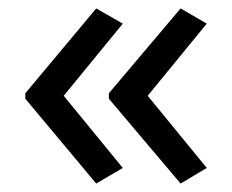

<svg xmlns="http://www.w3.org/2000/svg" viewBox="-20 -491 549 455"><path d="M40 -270 208 -471 271 -435 131 -264 271 -93 208 -56 40 -257ZM238 -270 408 -471 470 -435 330 -264 470 -93 408 -56 238 -257Z"/></svg>

Font: Noto Sans Sogdian
Style: Regular
Weight: 400
Designer: Monotype Design Team
Foundry: Monotype Imaging Inc.
Version: Version 2.002; ttfautohint (v1.8.4.7-5d5b)